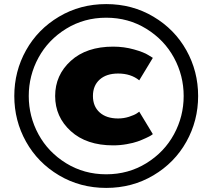

<svg xmlns="http://www.w3.org/2000/svg" viewBox="-20 -820 1040 940"><path d="M268.8 -738.3Q372.5 -800 500 -800Q627.5 -800 731.2 -738.3Q835 -676.7 892.5 -573.8Q950 -470.8 950 -350Q950 -229.2 892.5 -126.3Q835 -23.3 731.2 38.3Q627.5 100 500 100Q372.5 100 268.8 38.3Q165 -23.3 107.5 -126.3Q50 -229.2 50 -350Q50 -470.8 107.5 -573.8Q165 -676.7 268.8 -738.3ZM696.2 -679.2Q608.3 -733.3 500 -733.3Q391.7 -733.3 303.8 -679.2Q215.8 -625 168.3 -537.5Q120.8 -450 120.8 -350Q120.8 -250 168.3 -162.5Q215.8 -75 303.8 -20.8Q391.7 33.3 500 33.3Q608.3 33.3 696.2 -20.8Q784.2 -75 831.7 -162.5Q879.2 -250 879.2 -350Q879.2 -450 831.7 -537.5Q784.2 -625 696.2 -679.2ZM534.2 -591.7Q587.5 -591.7 636.2 -577.9Q685 -564.2 706.7 -550L728.3 -536.7L661.7 -426.7Q620.8 -460 558.3 -460Q500.8 -460 467.9 -430.4Q435 -400.8 435 -350Q435 -299.2 467.9 -269.6Q500.8 -240 558.3 -240Q585.8 -240 611.7 -248.3Q637.5 -256.7 650 -265L661.7 -273.3L728.3 -163.3Q725 -160.8 719.6 -157.1Q714.2 -153.3 694.6 -144.2Q675 -135 654.2 -127.5Q633.3 -120 600.4 -114.2Q567.5 -108.3 534.2 -108.3Q403.3 -108.3 326.7 -177.9Q250 -247.5 250 -350Q250 -452.5 326.7 -522.1Q403.3 -591.7 534.2 -591.7Z"/></svg>

Font: BoonTook
Style: Regular
Weight: 400
Designer: Sungsit Sawaiwan
Foundry: FontUni
Version: Version 3.0